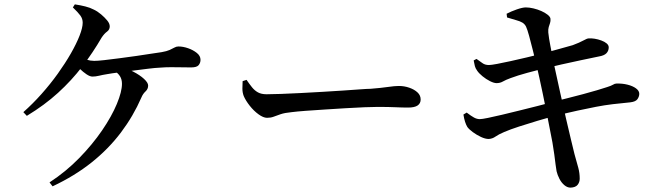

<svg xmlns="http://www.w3.org/2000/svg" viewBox="-20 -811 3040 880"><path d="M207 25Q282 -24 343 -86.5Q404 -149 448 -213.5Q492 -278 515.5 -334.5Q539 -391 539 -427Q539 -447 530 -461.5Q521 -476 504 -486L521 -506Q559 -499 590 -483Q621 -467 640 -449.5Q659 -432 659 -419Q659 -403 647 -392Q635 -381 628 -364Q591 -279 534.5 -204Q478 -129 400.5 -67Q323 -5 221 43ZM87 -297Q130 -335 170.5 -380.5Q211 -426 245 -473.5Q279 -521 304.5 -565.5Q330 -610 344.5 -647Q359 -684 359 -707Q359 -725 348.5 -739.5Q338 -754 314 -777L323 -791Q349 -787 371 -781.5Q393 -776 410 -767Q427 -759 443.5 -745Q460 -731 471.5 -717Q483 -703 483 -690Q483 -675 470.5 -666Q458 -657 446 -639Q406 -570 357 -506Q308 -442 246 -385.5Q184 -329 103 -280ZM404 -460Q392 -460 376.5 -470.5Q361 -481 346.5 -495Q332 -509 322 -520L339 -551Q358 -543 376.5 -537.5Q395 -532 412 -532Q428 -532 458.5 -535.5Q489 -539 527.5 -544Q566 -549 604.5 -554.5Q643 -560 674 -565Q705 -570 721 -572Q744 -576 757.5 -582Q771 -588 779.5 -593Q788 -598 798 -598Q819 -598 842 -590Q865 -582 882 -568.5Q899 -555 899 -537Q899 -523 890.5 -512.5Q882 -502 856 -502Q838 -502 814 -502.5Q790 -503 764 -503Q738 -503 714 -501Q691 -500 659 -496Q627 -492 591.5 -487.5Q556 -483 524 -479Q492 -475 470 -471Q451 -468 434.5 -464Q418 -460 404 -460Z M1204 -271Q1187 -271 1165 -287Q1143 -303 1124.5 -326.5Q1106 -350 1097 -371Q1091 -387 1091 -404.5Q1091 -422 1092 -439L1110 -445Q1123 -426 1135 -411Q1147 -396 1162.5 -387.5Q1178 -379 1202 -379Q1227 -379 1267.5 -380.5Q1308 -382 1357 -384.5Q1406 -387 1456.5 -390Q1507 -393 1552.5 -396Q1598 -399 1631 -401.5Q1664 -404 1678 -404Q1728 -408 1758.5 -412.5Q1789 -417 1808 -417Q1833 -417 1856 -409Q1879 -401 1893.5 -387.5Q1908 -374 1908 -355Q1908 -337 1894 -327.5Q1880 -318 1851 -318Q1823 -318 1792.5 -319.5Q1762 -321 1711 -321Q1690 -321 1651 -319.5Q1612 -318 1564 -315Q1516 -312 1468.5 -309Q1421 -306 1380.5 -303Q1340 -300 1317 -297Q1285 -294 1266 -287.5Q1247 -281 1234 -276Q1221 -271 1204 -271Z M2595 49Q2580 49 2566.5 37.5Q2553 26 2544 8.5Q2535 -9 2531 -26Q2529 -36 2526.5 -56Q2524 -76 2520.5 -103Q2517 -130 2512 -158Q2506 -189 2498.5 -227.5Q2491 -266 2483 -306.5Q2475 -347 2467 -385Q2459 -423 2452 -455Q2445 -487 2440 -508Q2431 -545 2422 -581.5Q2413 -618 2405 -647Q2397 -676 2391 -689Q2385 -701 2374 -707.5Q2363 -714 2346 -718.5Q2329 -723 2304 -731L2302 -748Q2323 -759 2349 -768Q2375 -777 2390 -777Q2406 -777 2425 -772.5Q2444 -768 2461 -760.5Q2478 -753 2490 -743.5Q2502 -734 2503 -725Q2504 -714 2501 -705.5Q2498 -697 2495 -687Q2492 -677 2493 -662Q2496 -634 2502 -604Q2508 -574 2517 -526Q2533 -452 2547.5 -386.5Q2562 -321 2574.5 -266.5Q2587 -212 2597 -171Q2607 -130 2613 -105Q2624 -66 2630.5 -42Q2637 -18 2637 8Q2637 24 2627.5 36Q2618 48 2595 49ZM2220 -174Q2204 -174 2184 -183.5Q2164 -193 2147 -205.5Q2130 -218 2122 -229Q2116 -239 2111.5 -253Q2107 -267 2104 -286L2119 -295Q2140 -279 2153 -272Q2166 -265 2179 -265Q2189 -265 2216 -270.5Q2243 -276 2281 -285Q2319 -294 2361 -304.5Q2403 -315 2443 -325Q2483 -335 2513 -344Q2545 -352 2581 -361Q2617 -370 2652.5 -379.5Q2688 -389 2716.5 -397.5Q2745 -406 2763 -412Q2782 -418 2790 -423Q2798 -428 2805 -428Q2832 -429 2856 -423Q2880 -417 2895 -406Q2910 -395 2910 -381Q2910 -369 2902 -357Q2894 -345 2869 -342Q2826 -338 2788.5 -333.5Q2751 -329 2712 -321.5Q2673 -314 2627 -304Q2581 -294 2522 -279Q2486 -270 2442.5 -257Q2399 -244 2359 -231Q2319 -218 2291 -206Q2265 -195 2251 -185Q2237 -175 2220 -174ZM2256 -430Q2244 -430 2226 -439Q2208 -448 2191.5 -461.5Q2175 -475 2167 -487Q2159 -498 2156.5 -508Q2154 -518 2151 -534L2164 -541Q2180 -530 2191.5 -521.5Q2203 -513 2221 -513Q2231 -513 2258 -518Q2285 -523 2321 -531Q2357 -539 2395 -548Q2433 -557 2464 -565Q2508 -577 2542.5 -586.5Q2577 -596 2605 -604Q2637 -616 2654 -625.5Q2671 -635 2678 -635Q2690 -636 2705.5 -633.5Q2721 -631 2736 -625.5Q2751 -620 2760.5 -612Q2770 -604 2770 -594Q2770 -578 2759.5 -567Q2749 -556 2724 -552Q2689 -545 2642.5 -535Q2596 -525 2553 -515.5Q2510 -506 2483 -499Q2440 -489 2396 -477Q2352 -465 2320 -453Q2298 -445 2285 -437.5Q2272 -430 2256 -430Z"/></svg>

Font: Noto Serif JP ExtraLight SemiBold
Style: Regular
Weight: 600
Version: Version 2.003-H1;hotconv 1.1.1;makeotfexe 2.6.0